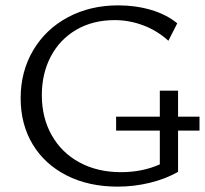

<svg xmlns="http://www.w3.org/2000/svg" viewBox="-20 -687 766 716"><path d="M57 -321Q57 -420 103.5 -499Q150 -578 233 -622.5Q316 -667 421 -667Q486 -667 543.5 -650Q601 -633 641 -600L608 -535Q566 -573 514 -592.5Q462 -612 408 -612Q326 -612 264.5 -576Q203 -540 169.5 -476.5Q136 -413 136 -332Q136 -248 173 -182.5Q210 -117 277 -81Q344 -45 431 -45Q511 -45 576 -74V-200H413V-252H576V-349H644V-252H724V-200H644V-46Q596 -19 537.5 -5Q479 9 419 9Q311 9 229 -32.5Q147 -74 102 -148.5Q57 -223 57 -321Z"/></svg>

Font: QiushuiShotai Bright
Style: Regular
Weight: 400
Designer: Christian Thalmann (Catharsis Fonts)
Version: Version 1.250;